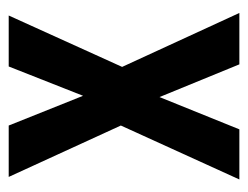

<svg xmlns="http://www.w3.org/2000/svg" viewBox="-86 -498 583 452"><g transform="rotate(-90 206.0 -271.5)"><path d="M137 -279 16 -543H137L207 -368L276 -543H396L275 -276L402 0H281L204 -188L128 0H10Z"/></g></svg>

Font: Noto Sans Arabic ExtCond SemBd
Style: Regular
Weight: 600
Width: 2
Designer: Monotype Design Team, Nadine Chahine, Nizar Qandah and Khaled Hosny
Foundry: Monotype Imaging Inc.
Version: Version 2.012; ttfautohint (v1.8.4.7-5d5b)